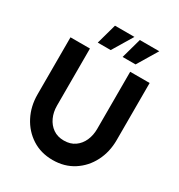

<svg xmlns="http://www.w3.org/2000/svg" viewBox="-210 -1038 1105 1188"><g transform="rotate(30 343.0 -443.5)"><path d="M343 13Q259 13 195.2 -28Q131.5 -69 95.8 -138.2Q60 -207.5 60 -292V-700H199V-292Q199 -246.5 216.2 -208.8Q233.5 -171 265.5 -148.5Q297.5 -126 343 -126Q389.5 -126 421.2 -148.5Q453 -171 469.8 -208.5Q486.5 -246 486.5 -292V-700H625.5V-292Q625.5 -207.5 590 -138.2Q554.5 -69 490.8 -28Q427 13 343 13ZM400 -756 440 -900H579L492.5 -756ZM222.5 -756 262.5 -900H401.5L315 -756Z"/></g></svg>

Font: Urbanist ExtraBold
Style: Regular
Weight: 800
Designer: Corey Hu
Foundry: Corey Hu
Version: Version 1.330; ttfautohint (v1.8.4.7-5d5b)